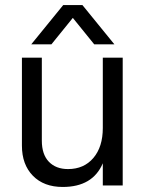

<svg xmlns="http://www.w3.org/2000/svg" viewBox="-20 -736 580 762"><path d="M467 0H388V-88Q348 6 229 6Q154 6 110.5 -38.5Q67 -83 67 -158V-507H146V-178Q146 -123 174 -94Q202 -65 250 -65Q313 -65 350.5 -109Q388 -153 388 -228V-507H467ZM184 -560H104L231 -716H307L434 -560H354L269 -665Z"/></svg>

Font: Hind Siliguri
Style: Regular
Weight: 400
Designer: Jyotish Sonowal
Foundry: Indian Type Foundry
Version: Version 1.001;PS 1.0;hotconv 1.0.86;makeotf.lib2.5.63406; tt